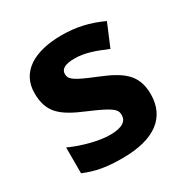

<svg xmlns="http://www.w3.org/2000/svg" viewBox="-136 -670 768 793"><g transform="rotate(-30 248.5 -273.0)"><path d="M459 -162C459 -259 400 -294 307 -332C211 -371 193 -384 193 -410C193 -434 215 -446 259 -446C308 -446 354 -429 408 -406L453 -513C388 -543 329 -556 261 -556C130 -556 45 -505 45 -404C45 -311 91 -275 194 -232C300 -187 312 -173 312 -146C312 -118 289 -99 231 -99C179 -99 105 -118 46 -145V-22C101 1 150 10 226 10C380 10 459 -51 459 -162Z"/></g></svg>

Font: Noto Sans Lisu
Style: Bold
Weight: 700
Designer: Monotype Design Team. David Williams.
Foundry: Monotype Imaging Inc.
Version: Version 2.102